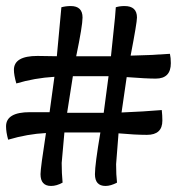

<svg xmlns="http://www.w3.org/2000/svg" viewBox="-23 -643 585 635"><path d="M229 -457H344Q344 -461 351.5 -529Q359 -597 360 -619Q373 -623 389 -623Q430 -623 430 -585Q430 -568 409 -459Q468 -460 539 -465Q542 -452 542 -434Q542 -383 492 -383Q461 -383 396 -388L379 -271Q453 -274 512 -279Q514 -261 514 -244Q514 -197 463 -197Q424 -197 369 -202Q361 -106 361 -100Q361 -64 364 -39Q343 -28 326 -28Q291 -28 291 -67Q291 -99 309 -205H190Q181 -106 181 -104Q181 -70 184 -39Q164 -28 146 -28Q111 -28 111 -67Q111 -87 129 -203Q68 -200 4 -181Q-3 -206 -3 -225Q-3 -272 76 -272H141L157 -389Q91 -385 31 -367Q23 -395 23 -412Q23 -458 101 -458L165 -457Q180 -617 180 -619Q195 -623 211 -623Q250 -623 250 -585Q250 -558 229 -457ZM199 -270H320L336 -391H218Z"/></svg>

Font: Overlock
Style: Bold
Weight: 700
Designer: Dario Muhafara
Foundry: Dario Manuel Muhafara
Version: Version 1.001